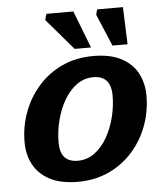

<svg xmlns="http://www.w3.org/2000/svg" viewBox="-53 -777 729 837"><g transform="rotate(-5 311.5 -359.0)"><path d="M368 -528.5Q442.5 -528.5 490.5 -503.2Q538.5 -478 561.5 -434.5Q584.5 -391 584.5 -336.5Q584.5 -268 561.5 -205.5Q538.5 -143 495.2 -94Q452 -45 391 -16.5Q330 12 254.5 12Q180 12 132 -13.2Q84 -38.5 60.8 -81.8Q37.5 -125 37.5 -180Q37.5 -248 60.5 -310.5Q83.5 -373 126.8 -422.2Q170 -471.5 231 -500Q292 -528.5 368 -528.5ZM262 -79.5Q303 -79.5 335.5 -103.5Q368 -127.5 390.8 -167.2Q413.5 -207 425.5 -254.8Q437.5 -302.5 437.5 -350Q437.5 -436.5 360.5 -436.5Q319.5 -436.5 287 -412.5Q254.5 -388.5 231.8 -349Q209 -309.5 197 -261.5Q185 -213.5 185 -166Q185 -79.5 262 -79.5ZM362 -566.5H290.5L173.5 -703L181 -729.5H299ZM522 -566.5H456L397 -706.5L403 -729.5H516Z"/></g></svg>

Font: Newsreader Caption SemiBold
Style: Italic
Weight: 600
Italic angle: -17°
Designer: Hugues Gentile
Foundry: Production Type
Version: Version 1.001